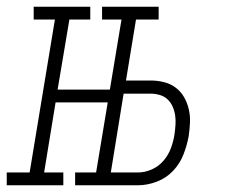

<svg xmlns="http://www.w3.org/2000/svg" viewBox="-57 -550 677 570"><path d="M414 -492H246V-530H414ZM-37 0V-38H31L106 -492H43V-530H211V-492H149L114 -284H291L284 -246H108L74 -38H131V0ZM166 0V-38H334V0ZM222 0 310 -530H353L317 -311H390Q411 -311 430.5 -306Q450 -301 465 -289.5Q480 -278 489.5 -261.5Q499 -245 503.5 -225.5Q508 -206 507 -185.5Q506 -165 503 -145Q498 -118 487.5 -91Q477 -64 456.5 -42.5Q436 -21 408 -10.5Q380 0 353 0ZM272 -38H353Q373 -38 393.5 -47Q414 -56 428.5 -73Q443 -90 450.5 -110.5Q458 -131 461 -151Q463 -165 464 -179.5Q465 -194 463 -207.5Q461 -221 455.5 -233.5Q450 -246 440.5 -255Q431 -264 417.5 -268Q404 -272 390 -272H310Z"/></svg>

Font: Iosevka Curly Slab XLtExObl
Style: Regular
Weight: 200
Width: 7
Italic angle: -9°
Monospace: yes
Designer: Belleve Invis
Foundry: Belleve Invis
Version: Version 11.0.0; ttfautohint (v1.8.3)